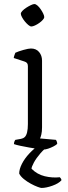

<svg xmlns="http://www.w3.org/2000/svg" viewBox="-20 -740 336 950"><path d="M195 0Q188 0 168 -3Q148 -6 125 -10Q102 -14 81 -18.5Q60 -23 49 -27Q49 -34 51.5 -40Q54 -46 56 -48L84 -53Q95 -55 102.5 -62Q110 -69 114 -85Q118 -101 118 -126V-413Q118 -422 114 -427.5Q110 -433 100 -436L48 -453Q49 -461 52 -468.5Q55 -476 56 -479Q71 -486 96 -493Q121 -500 133 -500Q159 -500 173.5 -482.5Q188 -465 188 -440V-110Q188 -89 184.5 -74.5Q181 -60 178 -55L257 -48Q259 -44 261 -39.5Q263 -35 263 -28Q257 -22 244.5 -15.5Q232 -9 218.5 -4.5Q205 0 195 0ZM135 -609Q129 -609 120 -616.5Q111 -624 102.5 -634.5Q94 -645 88.5 -655.5Q83 -666 83 -672Q83 -678 90.5 -686Q98 -694 109.5 -701.5Q121 -709 132.5 -714.5Q144 -720 150 -720Q157 -720 165.5 -712.5Q174 -705 181.5 -694Q189 -683 194 -672.5Q199 -662 199 -655Q199 -650 192 -642Q185 -634 174.5 -626.5Q164 -619 153 -614Q142 -609 135 -609ZM185 190Q181 190 166 184.5Q151 179 132.5 169Q114 159 98 146Q82 133 75 119Q75 97 88.5 70.5Q102 44 125.5 19Q149 -6 176 -24H230Q202 -7 180.5 18Q159 43 147.5 64.5Q136 86 136 95Q164 123 201.5 132Q239 141 276 137Q278 139 281 143Q284 147 284 152Q270 168 239 179Q208 190 185 190Z"/></svg>

Font: Texturina 12pt ExtraLight
Style: Regular
Weight: 250
Designer: Guillermo Torres Carreño
Foundry: Omnibus-Type
Version: Version 1.002